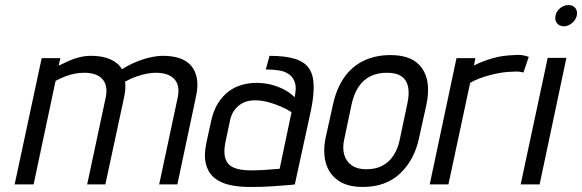

<svg xmlns="http://www.w3.org/2000/svg" viewBox="-20 -730 2304 760"><path d="M683 -342 610 0H682L755 -344Q765 -387 759.5 -418.5Q754 -450 736.5 -470Q719 -490 691 -499.5Q663 -509 625 -509Q603 -509 575.5 -503Q548 -497 519 -485Q490 -473 463 -456Q452 -474 434.5 -485.5Q417 -497 393.5 -503Q370 -509 340 -509Q319 -509 297 -504Q275 -499 254.5 -490Q234 -481 212 -470L219 -500H145L38 0H113L200 -410Q221 -421 239.5 -428Q258 -435 276.5 -438.5Q295 -442 313 -442Q334 -442 352 -437Q370 -432 382.5 -420Q395 -408 399.5 -389Q404 -370 398 -342L325 0H397L471 -344Q475 -362 476 -377.5Q477 -393 475 -407Q499 -420 521 -427.5Q543 -435 562 -438.5Q581 -442 597 -442Q618 -442 636 -437Q654 -432 667 -420Q680 -408 684.5 -389Q689 -370 683 -342Z M1146 -345Q1130 -362 1105.5 -375Q1081 -388 1053 -395Q1025 -402 995 -402Q966 -402 937.5 -394Q909 -386 885 -368Q861 -350 843 -321.5Q825 -293 816 -252L797 -165Q786 -112 796 -77.5Q806 -43 831.5 -23.5Q857 -4 895.5 3.5Q934 11 980 10Q996 10 1016.5 9.5Q1037 9 1057.5 7.5Q1078 6 1097 4.5Q1116 3 1129 2Q1142 1 1147 0L1211 -294Q1223 -353 1221.5 -394.5Q1220 -436 1202 -461Q1184 -486 1146 -497.5Q1108 -509 1047 -509L1032 -455Q1061 -455 1085.5 -451Q1110 -447 1126 -434.5Q1142 -422 1148 -401Q1154 -380 1146 -345ZM1134 -286 1087 -62Q1087 -62 1082 -61.5Q1077 -61 1068.5 -60.5Q1060 -60 1048 -59Q1036 -58 1022.5 -57Q1009 -56 994 -56Q949 -54 921.5 -61Q894 -68 882 -83.5Q870 -99 868.5 -122Q867 -145 874 -175L889 -246Q894 -274 905.5 -290.5Q917 -307 931 -316.5Q945 -326 960 -329.5Q975 -333 987 -333Q1016 -333 1043 -325.5Q1070 -318 1093.5 -307.5Q1117 -297 1134 -286Z M1639 -185 1668 -316Q1687 -408 1650.5 -460Q1614 -512 1526 -512Q1466 -512 1419.5 -489.5Q1373 -467 1342.5 -423.5Q1312 -380 1298 -316L1269 -185Q1258 -132 1269 -88Q1280 -44 1316.5 -17Q1353 10 1416 10Q1508 10 1564.5 -44Q1621 -98 1639 -185ZM1592 -318 1562 -176Q1555 -141 1537.5 -114.5Q1520 -88 1493.5 -74Q1467 -60 1430 -60Q1395 -60 1373 -75Q1351 -90 1343 -116Q1335 -142 1342 -176L1372 -318Q1381 -359 1399.5 -386.5Q1418 -414 1446 -428Q1474 -442 1512 -442Q1549 -442 1569.5 -427.5Q1590 -413 1595.5 -385.5Q1601 -358 1592 -318Z M2052 -443 2073 -505Q2068 -507 2053 -510.5Q2038 -514 2018 -512Q1971 -511 1932 -500Q1893 -489 1856 -471L1862 -500H1787L1681 0H1755L1841 -402Q1858 -412 1878 -419.5Q1898 -427 1920.5 -433Q1943 -439 1965.5 -442.5Q1988 -446 2007 -446Q2028 -448 2040 -445.5Q2052 -443 2052 -443Z M2041 0H2116L2222 -501H2148ZM2230 -710Q2213 -710 2197.5 -698Q2182 -686 2179 -668Q2175 -651 2184.5 -638.5Q2194 -626 2212 -626Q2229 -626 2244 -638.5Q2259 -651 2263 -668Q2267 -686 2257.5 -698Q2248 -710 2230 -710Z"/></svg>

Font: Advent Pro Medium
Style: Italic
Weight: 500
Italic angle: -12°
Version: Version 3.000